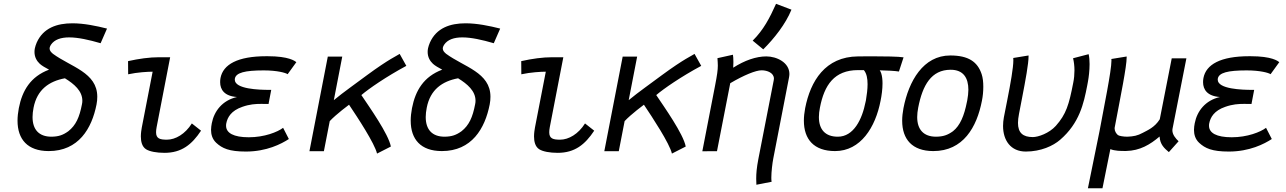

<svg xmlns="http://www.w3.org/2000/svg" viewBox="-20 -796 6769 1011"><path d="M488.3 -246.1C491.2 -260.7 492.2 -273.9 492.2 -286.6C492.2 -414.6 353 -443.4 258.8 -512.7C249 -521 241.2 -529.3 241.2 -540.5C241.2 -542 241.2 -543.9 241.7 -545.4C242.7 -549.8 244.6 -554.7 248 -560.1C266.6 -587.9 300.8 -599.1 344.2 -599.1C391.1 -599.1 448.2 -586.4 509.8 -568.4L543.5 -645.5C487.3 -659.7 421.9 -673.3 361.3 -673.3C280.8 -673.3 208 -649.4 173.3 -571.8C168.9 -561 165.5 -551.3 163.6 -542C162.1 -535.2 161.6 -528.8 161.6 -522.5C161.6 -495.1 173.8 -474.6 189.5 -460C200.7 -449.7 218.3 -439.9 238.3 -429.2C141.1 -392.6 97.2 -319.8 79.1 -226.6C74.7 -203.1 72.3 -181.2 72.3 -160.6C72.3 -62 125.5 -1 235.4 -0.5H236.3C393.6 -0.5 463.4 -119.1 488.3 -246.1ZM321.8 -383.8C371.1 -353.5 413.6 -316.9 413.6 -265.6C413.6 -259.8 413.1 -253.4 411.6 -247.1C398.4 -178.2 379.4 -136.2 339.8 -105C311.5 -84.5 288.1 -76.7 251 -76.2C184.6 -76.2 151.4 -114.3 151.4 -179.7C151.4 -194.8 153.3 -211.4 156.7 -229C175.3 -324.2 238.3 -368.2 321.8 -383.8Z M817.4 -494.6C766.6 -494.6 711.4 -486.8 654.3 -474.1L654.8 -404.8C703.1 -415.5 759.8 -418.5 783.7 -418.5L726.6 -124.5C724.6 -112.8 721.7 -95.7 721.7 -77.6C721.7 -51.3 727.5 -23.4 749.5 -9.8C768.6 2 804.7 8.8 846.2 8.8C936 8.8 990.2 -34.7 1038.6 -107.9L990.2 -146C955.1 -90.3 904.3 -60.5 858.9 -60.5C822.3 -60.5 801.8 -65.9 801.8 -99.6C801.8 -106.9 802.7 -116.2 804.7 -126.5C804.7 -126.5 850.1 -361.3 876 -494.6Z M1501 -64 1470.7 -123C1441.4 -100.6 1372.1 -73.2 1290 -73.2C1210 -73.2 1170.4 -95.7 1170.4 -133.8C1170.4 -137.7 1170.4 -141.6 1171.4 -146C1177.7 -178.7 1197.8 -213.4 1255.9 -233.4C1294.4 -247.1 1325.2 -249 1356 -249C1368.7 -249 1381.3 -248.5 1394 -248.5L1408.2 -322.8H1399.4H1397C1344.7 -322.8 1216.3 -326.7 1216.3 -376.5C1216.3 -378.4 1216.3 -380.4 1216.8 -382.3C1222.7 -413.1 1269 -425.3 1368.7 -425.3C1439.9 -425.3 1484.4 -412.6 1494.6 -405.3L1540.5 -468.8C1532.7 -474.6 1502.4 -500 1389.2 -500H1382.3C1231 -500 1154.8 -456.5 1141.1 -385.3C1139.6 -377.9 1139.2 -370.6 1139.2 -363.3C1139.2 -323.7 1162.1 -289.6 1228 -285.2C1150.4 -267.6 1107.4 -210.4 1095.2 -147C1093.3 -136.2 1091.3 -124.5 1091.3 -112.3C1091.3 -88.4 1097.7 -63.5 1118.7 -43.9C1149.9 -15.1 1186 2 1274.9 2C1383.8 2 1461.4 -38.1 1501 -64Z M1882.8 -295.4C1921.4 -328.6 2014.2 -392.6 2119.6 -449.2L2084.5 -512.2C2071.3 -502.9 2030.3 -486.8 1912.1 -399.9C1851.1 -354 1792 -313.5 1737.8 -268.6L1782.2 -498H1706.1L1609.4 0H1685.5L1716.3 -158.2C1750.5 -194.8 1817.9 -244.6 1817.9 -244.6C1862.8 -177.7 1953.1 -40.5 1965.3 12.7L2038.1 -24.4C2025.9 -90.3 1924.3 -233.4 1882.8 -295.4Z M2558.6 -246.1C2561.5 -260.7 2562.5 -273.9 2562.5 -286.6C2562.5 -414.6 2423.3 -443.4 2329.1 -512.7C2319.3 -521 2311.5 -529.3 2311.5 -540.5C2311.5 -542 2311.5 -543.9 2312 -545.4C2313 -549.8 2314.9 -554.7 2318.4 -560.1C2336.9 -587.9 2371.1 -599.1 2414.6 -599.1C2461.4 -599.1 2518.6 -586.4 2580.1 -568.4L2613.8 -645.5C2557.6 -659.7 2492.2 -673.3 2431.6 -673.3C2351.1 -673.3 2278.3 -649.4 2243.7 -571.8C2239.3 -561 2235.8 -551.3 2233.9 -542C2232.4 -535.2 2231.9 -528.8 2231.9 -522.5C2231.9 -495.1 2244.1 -474.6 2259.8 -460C2271 -449.7 2288.6 -439.9 2308.6 -429.2C2211.4 -392.6 2167.5 -319.8 2149.4 -226.6C2145 -203.1 2142.6 -181.2 2142.6 -160.6C2142.6 -62 2195.8 -1 2305.7 -0.5H2306.6C2463.9 -0.5 2533.7 -119.1 2558.6 -246.1ZM2392.1 -383.8C2441.4 -353.5 2483.9 -316.9 2483.9 -265.6C2483.9 -259.8 2483.4 -253.4 2481.9 -247.1C2468.8 -178.2 2449.7 -136.2 2410.2 -105C2381.8 -84.5 2358.4 -76.7 2321.3 -76.2C2254.9 -76.2 2221.7 -114.3 2221.7 -179.7C2221.7 -194.8 2223.6 -211.4 2227.1 -229C2245.6 -324.2 2308.6 -368.2 2392.1 -383.8Z M2887.7 -494.6C2836.9 -494.6 2781.7 -486.8 2724.6 -474.1L2725.1 -404.8C2773.4 -415.5 2830.1 -418.5 2854 -418.5L2796.9 -124.5C2794.9 -112.8 2792 -95.7 2792 -77.6C2792 -51.3 2797.9 -23.4 2819.8 -9.8C2838.9 2 2875 8.8 2916.5 8.8C3006.3 8.8 3060.5 -34.7 3108.9 -107.9L3060.5 -146C3025.4 -90.3 2974.6 -60.5 2929.2 -60.5C2892.6 -60.5 2872.1 -65.9 2872.1 -99.6C2872.1 -106.9 2873 -116.2 2875 -126.5C2875 -126.5 2920.4 -361.3 2946.3 -494.6Z M3435.5 -295.4C3474.1 -328.6 3566.9 -392.6 3672.4 -449.2L3637.2 -512.2C3624 -502.9 3583 -486.8 3464.8 -399.9C3403.8 -354 3344.7 -313.5 3290.5 -268.6L3335 -498H3258.8L3162.1 0H3238.3L3269 -158.2C3303.2 -194.8 3370.6 -244.6 3370.6 -244.6C3415.5 -177.7 3505.9 -40.5 3518.1 12.7L3590.8 -24.4C3578.6 -90.3 3477.1 -233.4 3435.5 -295.4Z M3943.4 -582 3999 -536.1C4056.2 -592.8 4117.2 -669.9 4147.5 -745.1L4066.4 -775.9C4032.7 -701.2 4001 -639.2 3943.4 -582ZM3840.8 -439.5C3841.3 -448.2 3841.8 -459 3841.8 -468.8C3841.8 -485.4 3840.8 -500.5 3839.4 -507.8L3757.8 -489.7C3758.8 -474.1 3759.8 -462.9 3759.8 -450.7C3759.8 -427.2 3756.3 -401.9 3745.1 -344.2L3678.2 0.5L3755.4 0L3825.2 -357.9C3897.5 -400.4 3959.5 -425.8 3990.2 -425.8C4020.5 -425.8 4055.2 -412.1 4055.2 -381.8C4055.2 -379.4 4054.7 -376.5 4054.2 -373.5L3973.1 42C3964.4 87.4 3961.9 117.2 3961.9 145C3961.9 155.8 3962.4 166 3962.9 176.8L4043 161.1C4042 155.8 4041.5 148.9 4041.5 140.1C4041.5 109.9 4046.9 63.5 4051.8 38.6L4134.8 -388.7C4135.7 -394.5 4136.7 -400.9 4136.7 -406.2C4136.7 -467.3 4069.3 -499 4015.1 -499C3961.4 -499 3900.9 -478 3840.8 -439.5Z M4528.8 -426.8C4543.5 -409.2 4548.3 -382.8 4548.3 -352.5C4548.3 -326.2 4544.4 -296.4 4539.6 -267.6C4539.1 -264.6 4538.1 -261.7 4537.6 -258.8C4519.5 -167 4475.1 -76.2 4391.6 -76.2C4325.2 -76.2 4292 -114.3 4292 -179.7C4292 -194.8 4293.9 -211.4 4297.4 -229C4320.3 -348.1 4373 -426.8 4498 -426.8H4518.1ZM4612.3 -425.8C4652.3 -424.8 4691.9 -422.9 4713.4 -419.4L4737.8 -494.1C4713.9 -498.5 4632.3 -499.5 4570.3 -499.5C4535.2 -499.5 4506.3 -499 4498 -499C4325.2 -497.6 4247.6 -369.1 4219.7 -226.6C4215.3 -203.1 4212.9 -181.2 4212.9 -160.6C4212.9 -62 4266.1 -1 4376 -0.5H4377C4512.2 -0.5 4589.8 -126 4616.7 -265.1C4622.6 -293.5 4627 -326.7 4627 -356.9C4627 -376.5 4625 -395 4620.1 -410.2C4618.2 -416.5 4615.2 -421.9 4612.3 -425.8Z M4893.6 -0.5H4894.5C5051.8 -0.5 5123.5 -126 5150.4 -265.1C5155.3 -289.1 5157.7 -314.5 5157.7 -339.4C5157.7 -363.8 5155.3 -386.7 5148.9 -405.8C5127.4 -470.2 5080.1 -503.9 4983.9 -503.9C4841.3 -503.9 4765.1 -369.1 4737.3 -226.6C4732.9 -203.1 4730.5 -181.2 4730.5 -160.6C4730.5 -62 4783.7 -1 4893.6 -0.5ZM4998 -105C4969.7 -84.5 4946.3 -76.7 4909.2 -76.2C4842.8 -76.2 4809.6 -114.3 4809.6 -179.7C4809.6 -194.8 4811.5 -211.4 4814.9 -229C4837.9 -348.1 4884.3 -428.7 4985.8 -428.7C5053.2 -428.7 5079.1 -385.3 5079.1 -323.2C5079.1 -306.2 5076.7 -287.1 5073.2 -267.6C5072.8 -264.6 5071.8 -261.7 5071.3 -258.8C5057.1 -186.5 5035.6 -134.8 4998 -105Z M5266.1 -178.7C5263.2 -163.1 5261.7 -147.5 5261.7 -132.8C5261.7 -56.6 5302.2 2 5381.3 2C5460.9 2 5525.4 -27.8 5562.5 -60.1C5664.1 -147.9 5686.5 -251 5704.6 -344.2C5705.6 -350.1 5707 -356.4 5708 -362.3C5708.5 -364.3 5708.5 -366.2 5709 -368.2C5712.9 -388.7 5717.3 -424.8 5717.3 -458.5C5717.3 -477.5 5715.8 -496.1 5712.4 -510.7L5630.4 -489.3C5634.8 -471.2 5637.7 -449.2 5637.7 -425.3C5637.7 -404.3 5635.7 -381.3 5631.3 -360.4C5608.9 -244.1 5593.8 -194.3 5539.6 -133.3C5504.4 -94.2 5446.8 -74.2 5418.5 -74.2C5366.7 -74.2 5340.3 -96.2 5340.3 -148.9C5340.3 -162.6 5342.3 -178.2 5345.7 -196.3C5351.1 -224.1 5356.4 -252.4 5361.8 -279.8C5380.4 -375.5 5396 -460.9 5396 -499V-503.9L5315.4 -490.7C5315.9 -487.3 5315.9 -483.4 5315.9 -478.5C5315.9 -439.5 5301.3 -356.9 5283.7 -268.1C5277.8 -238.8 5272 -208 5266.1 -178.7Z M6134.8 4.9 6186 -52.2C6170.9 -66.4 6153.3 -86.9 6153.3 -109.9C6153.3 -111.8 6153.3 -114.3 6153.8 -116.7L6227.1 -488.8H6149.9L6086.9 -168C6060.1 -125 6022.9 -110.4 5997.6 -96.7C5969.7 -81.5 5949.2 -77.6 5916 -76.2C5896 -76.2 5872.1 -80.1 5866.2 -85C5857.4 -92.8 5849.1 -105 5849.1 -120.6V-122.1C5881.8 -295.4 5912.6 -444.3 5912.6 -494.1V-498.5L5832 -485.4C5832.5 -482.9 5832.5 -480.5 5832.5 -477.1C5832.5 -421.4 5792 -228 5769.5 -104.5L5708.5 195.3H5785.2L5826.7 -10.7C5851.1 -1 5881.3 -1 5904.8 -1H5909.2C5982.9 -2.4 6036.6 -35.2 6085.9 -77.1C6088.4 -35.2 6110.8 -15.1 6134.8 4.9Z M6676.8 -64 6646.5 -123C6617.2 -100.6 6547.9 -73.2 6465.8 -73.2C6385.7 -73.2 6346.2 -95.7 6346.2 -133.8C6346.2 -137.7 6346.2 -141.6 6347.2 -146C6353.5 -178.7 6373.5 -213.4 6431.6 -233.4C6470.2 -247.1 6501 -249 6531.7 -249C6544.4 -249 6557.1 -248.5 6569.8 -248.5L6584 -322.8H6575.2H6572.8C6520.5 -322.8 6392.1 -326.7 6392.1 -376.5C6392.1 -378.4 6392.1 -380.4 6392.6 -382.3C6398.4 -413.1 6444.8 -425.3 6544.4 -425.3C6615.7 -425.3 6660.2 -412.6 6670.4 -405.3L6716.3 -468.8C6708.5 -474.6 6678.2 -500 6564.9 -500H6558.1C6406.7 -500 6330.6 -456.5 6316.9 -385.3C6315.4 -377.9 6314.9 -370.6 6314.9 -363.3C6314.9 -323.7 6337.9 -289.6 6403.8 -285.2C6326.2 -267.6 6283.2 -210.4 6271 -147C6269 -136.2 6267.1 -124.5 6267.1 -112.3C6267.1 -88.4 6273.4 -63.5 6294.4 -43.9C6325.7 -15.1 6361.8 2 6450.7 2C6559.6 2 6637.2 -38.1 6676.8 -64Z"/></svg>

Font: Fantasque Sans Mono
Style: RegItalic
Weight: 400
Italic angle: -11°
Monospace: yes
Designer: Jany Belluz
Version: Version 1.6.3